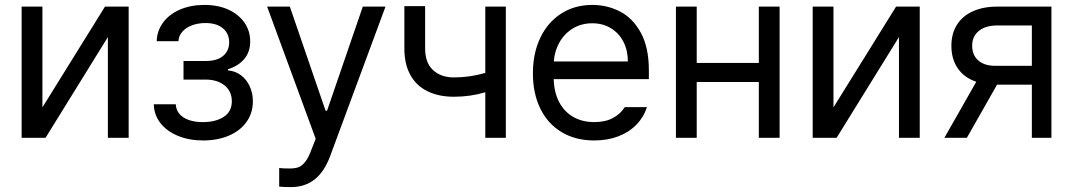

<svg xmlns="http://www.w3.org/2000/svg" viewBox="-20 -557 4337 776"><path d="M404.3 -530.3H500V0H416V-407.2L164.1 0H67.4V-530.3H151.4V-123Z M799.8 -63.5Q851.6 -63.5 884.3 -84.7Q917 -106 917 -148.4Q917 -174.3 904.1 -193.8Q891.1 -213.4 867.2 -224.4Q843.3 -235.4 811.5 -235.4H721.7V-310.5H811.5Q857.9 -310.5 882.1 -331.3Q906.2 -352.1 906.2 -385.7Q906.2 -421.4 880.9 -442.6Q855.5 -463.9 810.5 -463.9Q780.3 -463.9 755.6 -454.6Q731 -445.3 716.6 -428.5Q702.1 -411.6 701.2 -390.6H613.3Q614.7 -433.1 639.6 -466.6Q664.6 -500 708 -518.6Q751.5 -537.1 806.6 -537.1Q861.8 -537.1 903.6 -517.8Q945.3 -498.5 968.3 -465.1Q991.2 -431.6 991.2 -389.6Q991.2 -346.7 966.8 -318.1Q942.4 -289.6 901.4 -277.3V-272.5Q931.2 -270 953.9 -252.9Q976.6 -235.8 989.3 -208.3Q1002 -180.7 1002 -147.5Q1002 -100.1 976.3 -64.2Q950.7 -28.3 905 -8.8Q859.4 10.7 800.8 10.7Q744.6 10.7 699.5 -7.8Q654.3 -26.4 628.4 -59.6Q602.5 -92.8 601.6 -135.7H690.4Q692.4 -101.1 721.9 -82.3Q751.5 -63.5 799.8 -63.5Z M1108.4 197.3V122.1Q1126 124 1149.4 124Q1170.4 124 1184.6 119.6Q1198.7 115.2 1212.9 97.9Q1227.1 80.6 1240.2 43.9L1255.9 3.9L1059.6 -530.3H1151.4L1295.9 -109.4H1301.8L1446.3 -530.3H1538.1L1313.5 76.2Q1290 138.2 1251 168.7Q1211.9 199.2 1155.3 199.2Q1129.9 199.2 1108.4 197.3Z M2024.4 0H1941.4V-184.1Q1880.9 -166 1814.5 -166Q1753.4 -166 1708.3 -188Q1663.1 -210 1638.7 -253.7Q1614.3 -297.4 1614.3 -361.3V-532.2H1698.2V-361.3Q1698.2 -303.2 1730.2 -273.7Q1762.2 -244.1 1814.5 -244.1Q1878.4 -244.1 1941.4 -262.2V-530.3H2024.4Z M2133.8 -260.7Q2133.8 -341.8 2163.8 -404.5Q2193.8 -467.3 2248.3 -502.2Q2302.7 -537.1 2374 -537.1Q2434.1 -537.1 2485.8 -510.5Q2537.6 -483.9 2570.1 -424.6Q2602.5 -365.2 2602.5 -272.5V-237.3H2217.8Q2219.7 -182.1 2240.7 -143.1Q2261.7 -104 2298.1 -83.7Q2334.5 -63.5 2381.8 -63.5Q2426.8 -63.5 2457.8 -80.3Q2488.8 -97.2 2504.9 -124H2594.7Q2582 -84 2552.5 -53.5Q2522.9 -22.9 2479.2 -6.1Q2435.5 10.7 2381.8 10.7Q2306.2 10.7 2250 -22.9Q2193.8 -56.6 2163.8 -118.2Q2133.8 -179.7 2133.8 -260.7ZM2517.6 -308.6Q2517.6 -353 2499.8 -387.9Q2481.9 -422.9 2449.2 -442.9Q2416.5 -462.9 2374 -462.9Q2329.6 -462.9 2295.2 -441.9Q2260.7 -420.9 2241 -385.5Q2221.2 -350.1 2218.3 -308.6Z M2795.9 -302.7H3046.9V-530.3H3130.9V0H3046.9V-225.6H2795.9V0H2711.9V-530.3H2795.9Z M3601.6 -530.3H3697.3V0H3613.3V-407.2L3361.3 0H3264.6V-530.3H3348.6V-123Z M4150.4 -214.8H4009.8L3887.7 0H3796.9L3925.8 -226.6Q3877.4 -242.7 3851.3 -280.3Q3825.2 -317.9 3825.2 -372.1Q3825.2 -420.9 3847.4 -456.5Q3869.6 -492.2 3911.6 -511.2Q3953.6 -530.3 4010.7 -530.3H4229.5V0H4150.4ZM4002 -291H4150.4V-454.1H4010.7Q3963.4 -454.1 3936.3 -432.1Q3909.2 -410.2 3909.2 -372.1Q3909.2 -334.5 3933.8 -312.7Q3958.5 -291 4002 -291Z"/></svg>

Font: Pretendard Std
Style: Regular
Weight: 400
Designer: Base glyphs from Inter by Rasmus Andersson; Hangeul glyphs from Noto Sans CJK(Source Han Sans) by Jang Soo-young and Kan
Foundry: Kil Hyung-jin
Version: Version 1.309